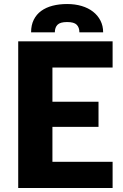

<svg xmlns="http://www.w3.org/2000/svg" viewBox="-20 -934 613 954"><path d="M70.5 0ZM539.5 -728.5V-598.5H240.5V-428.5H469.5V-303.5H240.5V-130H539.5V0H70.5V-728.5ZM313.5 -914Q353 -914 385.8 -904.2Q418.5 -894.5 442.2 -876Q466 -857.5 479.2 -831.5Q492.5 -805.5 492.5 -773.5H374.5Q374.5 -797.5 361.2 -811Q348 -824.5 313.5 -824.5Q279 -824.5 265.8 -811Q252.5 -797.5 252.5 -773.5H134.5Q134.5 -809.5 147.8 -836Q161 -862.5 184.8 -879.8Q208.5 -897 241.2 -905.5Q274 -914 313.5 -914Z"/></svg>

Font: Lato Black
Style: Regular
Weight: 900
Designer: Lukasz Dziedzic
Foundry: tyPoland Lukasz Dziedzic
Version: Version 2.007; 2014-02-27